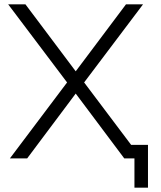

<svg xmlns="http://www.w3.org/2000/svg" viewBox="-20 -730 743 885"><path d="M599.7 135V0H552.7V-62.3H662.1V135ZM97.3 -710 329 -401.3 560.7 -710H639.3L367.8 -350L631.3 0H552.7L329 -298.7L105.3 0H25.7L289.2 -350L17.7 -710Z"/></svg>

Font: Raleway Thin
Style: Regular
Weight: 100
Designer: Matt McInerney, Pablo Impallari, Rodrigo Fuenzalida
Foundry: Matt McInerney, Pablo Impallari, Rodrigo Fuenzalida
Version: Version 4.026